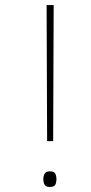

<svg xmlns="http://www.w3.org/2000/svg" viewBox="-20 -734 362 762"><path d="M167 -174 165 -714H193L191 -174ZM152 -23Q152 -35 157 -44.5Q162 -54 177 -54Q195 -54 199.5 -44.5Q204 -35 204 -23Q204 -10 199.5 -1Q195 8 177 8Q162 8 157 -1Q152 -10 152 -23Z"/></svg>

Font: Noto Sans Devanagari Thin
Style: Regular
Weight: 100
Designer: Jelle Bosma - Monotype Design Team
Foundry: Monotype Imaging Inc.
Version: Version 2.004; ttfautohint (v1.8.4.7-5d5b)